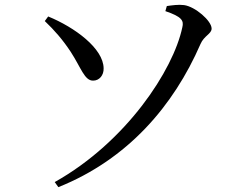

<svg xmlns="http://www.w3.org/2000/svg" viewBox="-20 -740 1040 793"><path d="M206 12 221 33C508 -82 697 -303 808 -558C823 -593 854 -600 854 -622C854 -654 786 -713 740 -719C717 -722 690 -718 669 -715L663 -694C731 -671 740 -655 733 -627C696 -451 502 -154 206 12ZM365 -407C390 -407 409 -429 408 -458C407 -540 289 -627 179 -672L165 -653C205 -615 239 -576 272 -526C315 -460 329 -406 365 -407Z"/></svg>

Font: Source Han Serif CN Medium
Style: Regular
Weight: 500
Designer: Ryoko NISHIZUKA 西塚涼子 (kana & ideographs); Frank Grießhammer (Latin, Greek & Cyrillic); Wenlong ZHANG 张文龙 (bopomofo); San
Foundry: Adobe
Version: Version 2.002;hotconv 1.1.0;makeotfexe 2.6.0